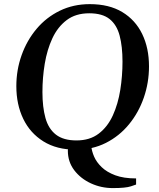

<svg xmlns="http://www.w3.org/2000/svg" viewBox="-20 -728 787 952"><path d="M539.1 204.6Q481.9 204.6 430.9 181.2Q379.9 157.7 348.1 116Q316.4 74.2 316.4 19Q316.4 13.2 317.1 7.1Q317.9 1 318.4 -5.4Q318.4 -5.4 330.3 -6.6Q342.3 -7.8 357.9 -9.5Q373.5 -11.2 385.5 -12.7Q397.5 -14.2 397.5 -14.2L432.6 -3.9Q434.6 20.5 446.5 48.3Q458.5 76.2 484.1 100.8Q509.8 125.5 551.5 141.1Q593.3 156.7 654.8 156.7V187Q654.8 187 629.2 195.8Q603.5 204.6 539.1 204.6ZM356 14.2Q261.2 14.2 195.3 -26.9Q129.4 -67.9 95.2 -138.9Q61 -210 61 -300.8Q61 -381.3 87.2 -454.6Q113.3 -527.8 161.4 -585Q209.5 -642.1 276.6 -674.8Q343.8 -707.5 425.3 -707.5Q521 -707.5 586.2 -668.2Q651.4 -628.9 685.1 -559.3Q718.8 -489.7 718.8 -398.9Q718.8 -318.4 693.1 -244.1Q667.5 -169.9 619.6 -111.6Q571.8 -53.2 505.1 -19.5Q438.5 14.2 356 14.2ZM359.4 -31.7Q425.3 -31.7 469.5 -65.4Q513.7 -99.1 539.6 -156Q565.4 -212.9 576.4 -282.2Q587.4 -351.6 587.4 -422.4Q587.4 -497.6 573.2 -551.3Q559.1 -605 523.4 -633.5Q487.8 -662.1 422.4 -662.1Q355.5 -662.1 310.8 -628.4Q266.1 -594.7 239.7 -538.1Q213.4 -481.4 201.9 -412.1Q190.4 -342.8 190.4 -271.5Q190.4 -197.3 205.3 -143.3Q220.2 -89.4 257.3 -60.5Q294.4 -31.7 359.4 -31.7Z"/></svg>

Font: Gelasio Medium
Style: Italic
Weight: 500
Italic angle: -8.5°
Designer: Eben Sorkin
Foundry: Eben Sorkin
Version: Version 1.008